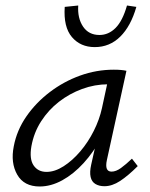

<svg xmlns="http://www.w3.org/2000/svg" viewBox="-20 -671 545 697"><path d="M124 6Q67 6 42.5 -37Q18 -80 30 -140Q41 -198 75.5 -248Q110 -298 160.5 -336.5Q211 -375 270.5 -396.5Q330 -418 393 -418Q408 -418 419 -417Q430 -416 439 -414L368 -90Q359 -48 385 -48Q401 -48 419 -61Q437 -74 459 -95L480 -68Q445 -33 416 -14Q387 5 359 5Q340 5 326.5 -3Q313 -11 309 -28.5Q305 -46 311 -73L349 -243L386 -277Q374 -221 347 -170Q320 -119 283.5 -79Q247 -39 206 -16.5Q165 6 124 6ZM149 -47Q179 -47 211 -67.5Q243 -88 271.5 -121.5Q300 -155 320.5 -196Q341 -237 350 -278L374 -389L407 -362Q400 -364 391 -364.5Q382 -365 373 -365Q324 -365 278 -348Q232 -331 194 -301.5Q156 -272 129.5 -231Q103 -190 94 -140Q86 -94 102 -70.5Q118 -47 149 -47ZM324 -500Q272 -500 241 -536.5Q210 -573 215 -646L264 -651Q261 -605 281.5 -574.5Q302 -544 341 -544Q374 -544 399.5 -569.5Q425 -595 441 -651L475 -646Q455 -576 416.5 -538Q378 -500 324 -500Z"/></svg>

Font: Ysabeau
Style: Italic
Weight: 400
Italic angle: -12°
Designer: Christian Thalmann (Catharsis Fonts)
Version: Version 2.000;gftools[0.9.27.dev2+g8671c4b]